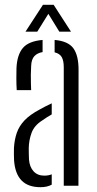

<svg xmlns="http://www.w3.org/2000/svg" viewBox="-20 -772 402 798"><path d="M38.5 -105Q38 -118.5 37.8 -130.5Q37.5 -142.5 38 -157Q40 -191.5 49.8 -219.8Q59.5 -248 82 -271.8Q104.5 -295.5 145 -317Q156 -323 168.8 -329.8Q181.5 -336.5 195 -342.5V-296.5Q186.5 -292 176.5 -285.5Q166.5 -279 155 -271Q122.5 -250.5 111.2 -219.8Q100 -189 99.5 -156Q99.5 -142 99.8 -130.5Q100 -119 100.5 -109Q103 -78 119.5 -60Q136 -42 164 -42Q181.5 -42 195 -47.5V-4.5Q176 6 148.5 6Q96.5 6 69.5 -22Q42.5 -50 38.5 -105ZM49.5 -397.5Q48 -422 48 -445.2Q48 -468.5 48.5 -489Q51 -544 75 -572.5Q99 -601 157 -606V-555.5Q135.5 -552 123 -538.8Q110.5 -525.5 109.5 -498Q108.5 -481 108.2 -461.8Q108 -442.5 108.5 -425.5Q109 -408.5 109.5 -397.5ZM245 0V-492.5Q245 -520 236.5 -534.8Q228 -549.5 207 -554.5V-606Q263.5 -601 285 -571.2Q306.5 -541.5 306.5 -482L306 0ZM86 -640.5 158.5 -752H203L275 -640.5H226.5L181 -714.5L135 -640.5Z"/></svg>

Font: Big Shoulders Stencil Text Thin Light
Style: Regular
Weight: 300
Version: Version 2.001